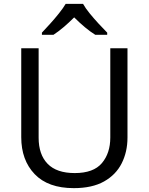

<svg xmlns="http://www.w3.org/2000/svg" viewBox="-20 -964 771 994"><path d="M640 -252Q640 -178 610 -118.5Q580 -59 518.5 -24.5Q457 10 362 10Q229 10 159.5 -62.5Q90 -135 90 -254V-714H180V-251Q180 -164 226.5 -116Q273 -68 367 -68Q464 -68 507.5 -119.5Q551 -171 551 -252V-714H640ZM410 -944Q422 -922 444.5 -894.5Q467 -867 491.5 -840.5Q516 -814 535 -795V-784H473Q447 -800 419 -823.5Q391 -847 364 -874Q337 -847 310 -824Q283 -801 257 -784H197V-795Q216 -815 239.5 -841Q263 -867 285 -894.5Q307 -922 320 -944Z"/></svg>

Font: Noto Sans Saurashtra
Style: Regular
Weight: 400
Designer: Monotype Design Team
Foundry: Monotype Imaging Inc.
Version: Version 2.001; ttfautohint (v1.8.4.7-5d5b)